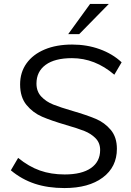

<svg xmlns="http://www.w3.org/2000/svg" viewBox="-20 -946 663 974"><path d="M35 -82 72 -145Q126 -101 182.5 -81Q239 -61 308 -61Q395 -61 441.5 -93.5Q488 -126 488 -185Q488 -221 465 -244.5Q442 -268 408 -281.5Q374 -295 315 -312Q240 -334 193.5 -354Q147 -374 114.5 -413.5Q82 -453 82 -518Q82 -579 114.5 -624.5Q147 -670 206.5 -695Q266 -720 346 -720Q421 -720 486 -696.5Q551 -673 597 -630L560 -567Q462 -651 345 -651Q258 -651 211.5 -617Q165 -583 165 -522Q165 -482 189.5 -456Q214 -430 250.5 -415.5Q287 -401 349 -383Q421 -362 466 -343Q511 -324 542 -287Q573 -250 573 -191Q573 -99 501.5 -45.5Q430 8 307 8Q223 8 156.5 -14Q90 -36 35 -82ZM326 -773 437 -926H532L382 -773Z"/></svg>

Font: Muli
Style: Italic
Weight: 400
Italic angle: -4.541°
Designer: Vernon Adams
Foundry: Vernon Adams
Version: Version 2.001